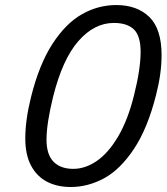

<svg xmlns="http://www.w3.org/2000/svg" viewBox="-20 -728 660 760"><path d="M536.6 -522.9Q536.6 -585.9 510 -611.6Q483.4 -637.2 430.7 -637.2Q353 -637.2 290.3 -565.4Q227.5 -493.7 190.4 -345.7Q164.1 -238.8 164.1 -175.3Q164.1 -116.2 191.9 -87.9Q219.7 -59.6 270 -59.6Q317.9 -59.6 363.5 -91.1Q409.2 -122.6 447.8 -188Q486.3 -253.4 510.7 -351.6Q536.6 -455.1 536.6 -522.9ZM260.3 12.2Q206.5 12.2 166.3 -8.5Q126 -29.3 103 -72.3Q80.1 -115.2 80.1 -179.7Q80.1 -253.4 103 -344.7Q135.3 -473.6 187.7 -554.4Q240.2 -635.3 304.2 -671.6Q368.2 -708 439.9 -708Q522.9 -708 571.3 -660.6Q619.6 -613.3 619.6 -509.8Q619.6 -437.5 598.1 -353.5Q564.5 -219.7 510 -138.2Q455.6 -56.6 391.8 -22.2Q328.1 12.2 260.3 12.2Z"/></svg>

Font: Lesson One Light
Style: Italic
Weight: 300
Italic angle: -14°
Designer: But Ko, Victor Gaultney, Annie Olsen, Julie Remington, Don Collingsworth, Eric Hays, Becca Hirsbrunner
Version: Version 1.100